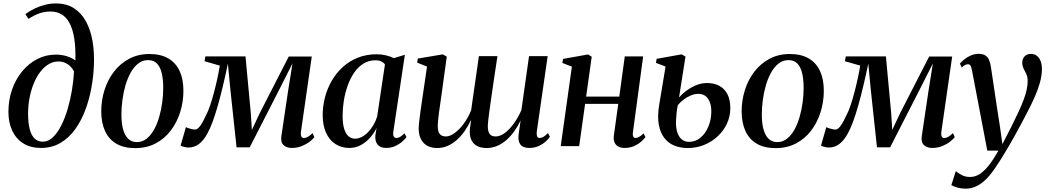

<svg xmlns="http://www.w3.org/2000/svg" viewBox="-20 -851 6100 1118"><path d="M218 10.5Q158.5 10.5 116.2 -15.8Q74 -42 51.5 -89.5Q29 -137 29 -199.5Q29 -268 49.8 -328.2Q70.5 -388.5 108.2 -434.5Q146 -480.5 196.2 -506.8Q246.5 -533 305.5 -533Q339.5 -533 370.2 -523.2Q401 -513.5 419 -498.5Q421 -575 412 -629.2Q403 -683.5 384.2 -717.8Q365.5 -752 337.8 -768Q310 -784 274 -784Q242 -784 211.5 -774Q181 -764 146 -741L127.5 -769Q153 -787.5 182.5 -801.5Q212 -815.5 242.8 -823.2Q273.5 -831 304.5 -831Q368 -831 411.5 -802.5Q455 -774 481.5 -724.5Q508 -675 518.8 -611.5Q529.5 -548 527 -477.5Q525 -411.5 512.8 -342.8Q500.5 -274 477 -211Q453.5 -148 417.5 -98Q381.5 -48 332 -18.8Q282.5 10.5 218 10.5ZM229.5 -26Q260.5 -26 287.5 -51.2Q314.5 -76.5 336.2 -119.5Q358 -162.5 373.8 -216Q389.5 -269.5 399 -326.5Q408.5 -383.5 410.5 -436Q403.5 -450.5 390.5 -463.8Q377.5 -477 359.8 -485Q342 -493 319.5 -493Q290 -493 263.8 -477.5Q237.5 -462 215.5 -433.8Q193.5 -405.5 177.5 -367.2Q161.5 -329 152.5 -283.5Q143.5 -238 143.5 -188Q143.5 -139.5 152 -103Q160.5 -66.5 179.5 -46.2Q198.5 -26 229.5 -26Z M850 -536.5Q916 -536.5 959.8 -511Q1003.5 -485.5 1025.8 -437.8Q1048 -390 1048 -322.5Q1048 -258 1029.2 -198.2Q1010.5 -138.5 974.5 -91Q938.5 -43.5 886.2 -16Q834 11.5 767.5 11.5Q702 11.5 658 -14Q614 -39.5 592 -87.2Q570 -135 569.5 -201Q569.5 -266.5 588.5 -326.8Q607.5 -387 644 -434.2Q680.5 -481.5 732.5 -509Q784.5 -536.5 850 -536.5ZM842 -501Q810 -501 784.8 -481.2Q759.5 -461.5 741 -428.2Q722.5 -395 710.5 -353.8Q698.5 -312.5 692.8 -268.5Q687 -224.5 687 -184Q687 -131 697.5 -95.2Q708 -59.5 728 -41.5Q748 -23.5 777 -23.5Q808.5 -23.5 833.5 -43.2Q858.5 -63 877 -96.2Q895.5 -129.5 907.2 -170.8Q919 -212 924.8 -255.5Q930.5 -299 930.5 -339.5Q930.5 -388 922 -424.2Q913.5 -460.5 894.2 -480.8Q875 -501 842 -501Z M1678.5 10.5Q1649 10.5 1631 -6.2Q1613 -23 1618.5 -59L1657 -318L1683 -481.5L1606.5 -330L1434 7H1357.5L1322 -324L1307 -480Q1292 -409 1277.2 -347.2Q1262.5 -285.5 1247.8 -234Q1233 -182.5 1218 -141.8Q1203 -101 1187 -72.5Q1165 -32.5 1138.2 -12.2Q1111.5 8 1076.5 8Q1068.5 8 1058.8 6Q1049 4 1041.5 1.5Q1034 -1 1031.5 -3L1062.5 -110.5Q1066.5 -108 1076.5 -104.8Q1086.5 -101.5 1097.8 -99Q1109 -96.5 1116 -96.5Q1124 -96.5 1132.2 -103.2Q1140.5 -110 1148.5 -121.8Q1156.5 -133.5 1164.5 -148.8Q1172.5 -164 1180 -180.5Q1192 -202.5 1203.8 -237.5Q1215.5 -272.5 1226.2 -313.2Q1237 -354 1245.8 -394.8Q1254.5 -435.5 1260 -469L1171 -494.5L1176 -522.5H1409.5L1440.5 -191L1446.5 -94.5L1492 -191L1661.5 -522H1795.5L1732.5 -84.5Q1731 -73 1732.2 -64.5Q1733.5 -56 1738 -51.5Q1742.5 -47 1749 -47Q1759.5 -47 1773 -54.5Q1786.5 -62 1800 -76L1810.5 -52.5Q1802 -40.5 1782.8 -25.8Q1763.5 -11 1737 -0.2Q1710.5 10.5 1678.5 10.5Z M2270.5 -85.5Q2267.5 -64 2273 -55.8Q2278.5 -47.5 2289 -47.5Q2298.5 -47.5 2310.2 -54.2Q2322 -61 2335 -75L2347 -53Q2339.5 -42 2322.8 -27Q2306 -12 2282 -0.8Q2258 10.5 2228 10.5Q2195 10.5 2179 -9Q2163 -28.5 2165.5 -61.5L2172.5 -105.5Q2159 -76.5 2135.5 -49.8Q2112 -23 2081.2 -6.2Q2050.5 10.5 2014.5 10.5Q1968 10.5 1932.8 -12.5Q1897.5 -35.5 1878.2 -78.5Q1859 -121.5 1859 -181Q1859 -232.5 1872.2 -283.8Q1885.5 -335 1911.5 -380.2Q1937.5 -425.5 1975.5 -460.2Q2013.5 -495 2063.2 -515Q2113 -535 2173.5 -535Q2201 -535 2227 -528.8Q2253 -522.5 2273.5 -512.5L2337.5 -532ZM2221.5 -476Q2214 -486.5 2200.2 -493.2Q2186.5 -500 2166.5 -500Q2127 -500 2096 -480.5Q2065 -461 2042.2 -427.8Q2019.5 -394.5 2004.5 -352.5Q1989.5 -310.5 1982.2 -265.2Q1975 -220 1975 -177.5Q1975 -130 1984.2 -100.5Q1993.5 -71 2009.8 -57.2Q2026 -43.5 2047 -43.5Q2067 -43.5 2086.2 -53.5Q2105.5 -63.5 2122.8 -81.2Q2140 -99 2153.8 -122Q2167.5 -145 2176 -171.5Z M2548.5 -282Q2546 -265.5 2542.8 -242.5Q2539.5 -219.5 2536.2 -195.8Q2533 -172 2531 -151.5Q2529 -131 2529 -119Q2529 -85 2540.5 -70.8Q2552 -56.5 2576.5 -56.5Q2600.5 -56.5 2628 -76.8Q2655.5 -97 2680.8 -131.5Q2706 -166 2723.5 -209Q2727.5 -237.5 2732 -269.8Q2736.5 -302 2741 -331.5Q2745.5 -362.5 2750.2 -396Q2755 -429.5 2759.8 -462.5Q2764.5 -495.5 2768.5 -524H2876.5Q2866 -454.5 2857.2 -395.8Q2848.5 -337 2841.8 -290Q2835 -243 2830.2 -208Q2825.5 -173 2823 -150.5Q2820.5 -128 2820.5 -118.5Q2820.5 -85 2831.2 -70.8Q2842 -56.5 2866.5 -56.5Q2892 -56.5 2919.5 -76.8Q2947 -97 2972 -131.8Q2997 -166.5 3016 -209.5L3060.5 -524H3169L3105.5 -84Q3104 -66 3108 -56.8Q3112 -47.5 3122 -47.5Q3132.5 -47.5 3144.2 -54.2Q3156 -61 3171 -76.5L3182 -54.5Q3173.5 -41 3156.5 -26Q3139.5 -11 3115.8 -0.2Q3092 10.5 3062 10.5Q3025 10.5 3009.8 -10.2Q2994.5 -31 3000 -69.5L3011.5 -149.5Q2994.5 -114.5 2973.5 -85.2Q2952.5 -56 2927.5 -34.5Q2902.5 -13 2874 -1Q2845.5 11 2813.5 11Q2781.5 11 2758.5 -0.8Q2735.5 -12.5 2724.2 -37.2Q2713 -62 2716 -100L2723.5 -153.5Q2707 -119 2686.5 -89.2Q2666 -59.5 2641 -37Q2616 -14.5 2587 -1.8Q2558 11 2525.5 11Q2493.5 11 2469.5 -1.5Q2445.5 -14 2432 -39Q2418.5 -64 2418 -101.5Q2418 -115.5 2420.5 -139.5Q2423 -163.5 2426.8 -190.5Q2430.5 -217.5 2434 -241.5Q2437.5 -265.5 2439.5 -279.5L2466.5 -463.5L2409 -486.5L2413 -510L2558.5 -534.5L2581.5 -521Z M3665.5 -80.5Q3663 -62 3668 -54.8Q3673 -47.5 3680.5 -47.5Q3689.5 -47.5 3701 -53.5Q3712.5 -59.5 3727.5 -74.5L3738.5 -52.5Q3730 -40.5 3713 -25.8Q3696 -11 3671.5 -0.2Q3647 10.5 3616 10.5Q3597.5 10.5 3582.2 3.2Q3567 -4 3559 -20.2Q3551 -36.5 3554.5 -62.5L3580 -246H3387L3352.5 0H3245L3310 -463L3254.5 -484.5L3258.5 -508L3404.5 -534L3425.5 -520.5L3393 -288.5H3586L3618 -522.5H3725Z M3984.5 11Q3941.5 11 3906.2 -3.5Q3871 -18 3847.8 -48.2Q3824.5 -78.5 3816 -125.8Q3807.5 -173 3818 -238L3855.5 -463.5L3799.5 -485L3803.5 -508.5L3949 -534.5L3971.5 -521.5L3934 -283.5Q3949 -301.5 3974.2 -320.8Q3999.5 -340 4031 -353.8Q4062.5 -367.5 4097 -367.5Q4138 -367.5 4168.5 -351.2Q4199 -335 4215.8 -302.5Q4232.5 -270 4232.5 -221.5Q4232.5 -173.5 4213 -131.5Q4193.5 -89.5 4159.2 -57.5Q4125 -25.5 4080.2 -7.2Q4035.5 11 3984.5 11ZM3992.5 -25Q4030 -25 4059.2 -49.5Q4088.5 -74 4105.2 -114.8Q4122 -155.5 4122 -203.5Q4122 -248 4102.8 -276.2Q4083.5 -304.5 4045 -304.5Q4024.5 -304.5 4002 -295Q3979.5 -285.5 3959.8 -270.5Q3940 -255.5 3926.5 -238Q3922.5 -218.5 3920 -196Q3917.5 -173.5 3916.5 -150.5Q3914.5 -108.5 3923.8 -80.5Q3933 -52.5 3950.8 -38.8Q3968.5 -25 3992.5 -25Z M4579 -536.5Q4645 -536.5 4688.8 -511Q4732.5 -485.5 4754.8 -437.8Q4777 -390 4777 -322.5Q4777 -258 4758.2 -198.2Q4739.5 -138.5 4703.5 -91Q4667.5 -43.5 4615.2 -16Q4563 11.5 4496.5 11.5Q4431 11.5 4387 -14Q4343 -39.5 4321 -87.2Q4299 -135 4298.5 -201Q4298.5 -266.5 4317.5 -326.8Q4336.5 -387 4373 -434.2Q4409.5 -481.5 4461.5 -509Q4513.5 -536.5 4579 -536.5ZM4571 -501Q4539 -501 4513.8 -481.2Q4488.5 -461.5 4470 -428.2Q4451.5 -395 4439.5 -353.8Q4427.5 -312.5 4421.8 -268.5Q4416 -224.5 4416 -184Q4416 -131 4426.5 -95.2Q4437 -59.5 4457 -41.5Q4477 -23.5 4506 -23.5Q4537.5 -23.5 4562.5 -43.2Q4587.5 -63 4606 -96.2Q4624.5 -129.5 4636.2 -170.8Q4648 -212 4653.8 -255.5Q4659.5 -299 4659.5 -339.5Q4659.5 -388 4651 -424.2Q4642.5 -460.5 4623.2 -480.8Q4604 -501 4571 -501Z M5407.5 10.5Q5378 10.5 5360 -6.2Q5342 -23 5347.5 -59L5386 -318L5412 -481.5L5335.5 -330L5163 7H5086.5L5051 -324L5036 -480Q5021 -409 5006.2 -347.2Q4991.5 -285.5 4976.8 -234Q4962 -182.5 4947 -141.8Q4932 -101 4916 -72.5Q4894 -32.5 4867.2 -12.2Q4840.5 8 4805.5 8Q4797.5 8 4787.8 6Q4778 4 4770.5 1.5Q4763 -1 4760.5 -3L4791.5 -110.5Q4795.5 -108 4805.5 -104.8Q4815.5 -101.5 4826.8 -99Q4838 -96.5 4845 -96.5Q4853 -96.5 4861.2 -103.2Q4869.5 -110 4877.5 -121.8Q4885.5 -133.5 4893.5 -148.8Q4901.5 -164 4909 -180.5Q4921 -202.5 4932.8 -237.5Q4944.5 -272.5 4955.2 -313.2Q4966 -354 4974.8 -394.8Q4983.5 -435.5 4989 -469L4900 -494.5L4905 -522.5H5138.5L5169.5 -191L5175.5 -94.5L5221 -191L5390.5 -522H5524.5L5461.5 -84.5Q5460 -73 5461.2 -64.5Q5462.5 -56 5467 -51.5Q5471.5 -47 5478 -47Q5488.5 -47 5502 -54.5Q5515.5 -62 5529 -76L5539.5 -52.5Q5531 -40.5 5511.8 -25.8Q5492.5 -11 5466 -0.2Q5439.5 10.5 5407.5 10.5Z M5639.5 -443Q5636 -462.5 5630.5 -469.8Q5625 -477 5616.5 -477Q5607 -477 5598.5 -472Q5590 -467 5580 -458L5569.5 -480.5Q5578.5 -492 5595 -505.2Q5611.5 -518.5 5633 -528Q5654.5 -537.5 5678.5 -537.5Q5703 -537.5 5717.5 -528.2Q5732 -519 5739.2 -502Q5746.5 -485 5750 -461Q5756 -422.5 5762.2 -380Q5768.5 -337.5 5775 -293.5Q5781.5 -249.5 5788.2 -206Q5795 -162.5 5801.5 -121.5L5817 -12L5870.5 -116Q5894 -164 5911.8 -202Q5929.5 -240 5941 -271Q5952.5 -302 5958.2 -328.5Q5964 -355 5964 -379.5Q5964 -403.5 5956 -420.2Q5948 -437 5940.2 -452Q5932.5 -467 5932.5 -486Q5932.5 -509 5946.5 -523Q5960.5 -537 5982.5 -537Q6004 -537 6018.2 -525.5Q6032.5 -514 6039.8 -494.2Q6047 -474.5 6047 -449.5Q6047 -411 6035 -368.8Q6023 -326.5 6003.2 -282.2Q5983.5 -238 5959 -192Q5943 -161 5925.5 -128.2Q5908 -95.5 5889.8 -62.5Q5871.5 -29.5 5853 2Q5834.5 33.5 5816.2 63.2Q5798 93 5780 119Q5754.5 158.5 5727 187.2Q5699.5 216 5669 231.8Q5638.5 247.5 5603.5 247.5Q5578.5 247.5 5556.8 241.8Q5535 236 5519.5 227L5545.5 145.5Q5556.5 155 5578 167.2Q5599.5 179.5 5628.5 179.5Q5659.5 179.5 5686.5 161.5Q5713.5 143.5 5740 109Q5766.5 74.5 5794 26H5729Z"/></svg>

Font: Merriweather 96pt Medium
Style: Italic
Weight: 500
Italic angle: -7.8°
Version: Version 2.101